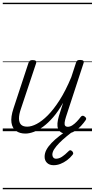

<svg xmlns="http://www.w3.org/2000/svg" viewBox="-20 -950 686 1390"><path d="M164 17Q123 17 96 -2.5Q69 -22 63 -62.5Q57 -103 78 -166L186 -494Q190 -506 196.5 -510.5Q203 -515 216 -515Q233 -515 239 -509Q245 -503 241 -491L131 -161Q117 -120 117.5 -91Q118 -62 132.5 -47.5Q147 -33 177 -33Q208 -33 246 -53Q284 -73 326 -115Q368 -157 411.5 -225Q455 -293 496 -391L530 -495Q534 -508 540 -512Q546 -516 560 -516Q576 -516 582.5 -510.5Q589 -505 585 -493L458 -105Q450 -80 448 -63.5Q446 -47 452 -39.5Q458 -32 470 -32Q487 -32 504 -43Q521 -54 536.5 -70.5Q552 -87 564 -103Q570 -111 577 -112Q584 -113 592 -107Q602 -100 603.5 -93.5Q605 -87 600 -80Q588 -62 567.5 -39.5Q547 -17 519.5 0Q492 17 460 17Q436 17 421.5 7.5Q407 -2 400.5 -18.5Q394 -35 396 -58Q398 -81 406 -109L437 -206Q402 -144 365 -101.5Q328 -59 292.5 -33Q257 -7 224 5Q191 17 164 17ZM368 246Q338 246 320.5 229Q303 212 303 185Q303 159 316 134.5Q329 110 353 85Q377 60 410.5 34Q444 8 485 -21L530 -20V-15Q494 11 463 36.5Q432 62 409 85.5Q386 109 372.5 130Q359 151 359 170Q359 182 366 190.5Q373 199 386 199Q407 199 428.5 185Q450 171 476 145Q480 139 487.5 138Q495 137 503 145Q509 152 510 158.5Q511 165 505 171Q488 193 465 210Q442 227 417.5 236.5Q393 246 368 246ZM0 410H646V420H0ZM0 -20H646V0H0ZM0 -505H646V-500H0ZM0 -930H646V-920H0Z"/></svg>

Font: Playwrite DE LA Guides
Style: Regular
Weight: 400
Designer: Veronika Burian, José Scaglione
Foundry: TypeTogether
Version: Version 1.003